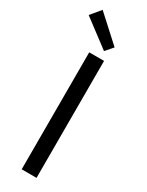

<svg xmlns="http://www.w3.org/2000/svg" viewBox="-254 -1006 796 1042"><g transform="rotate(30 144.5 -484.5)"><path d="M166 -779 206 -825 48 -969 -4 -907ZM100 0H193V-733H100Z"/></g></svg>

Font: Spoqa Han Sans Neo Regular
Style: Regular
Weight: 400
Designer: [Spoqa Han Sans Neo] Dong-huui Kim  Younghwa Kang  Yujin Lee  [Noto Sans] Ryoko NISHIZUKA  (kana & ideographs); Paul D. 
Foundry: Spoqa (http://www.spoqa-han-sans.com)
Version: Version 1.000